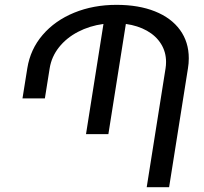

<svg xmlns="http://www.w3.org/2000/svg" viewBox="-20 -780 851 800"><path d="M766.6 -537.1Q766.6 -515.6 763.2 -495.6L684.6 0H591.3L669.9 -495.6Q671.9 -507.8 671.9 -522Q671.9 -563.5 651.1 -596.9Q630.4 -630.4 592.3 -651.9Q554.2 -673.3 504.4 -680.2L431.6 -221.2H338.4L411.1 -680.2Q353 -672.4 304.9 -647.2Q256.8 -622.1 225.8 -583Q194.8 -543.9 187 -495.6L167 -370.1H73.7L93.8 -495.6Q106.4 -574.7 157.7 -634.5Q209 -694.3 289.1 -727.1Q369.1 -759.8 465.3 -759.8Q557.6 -759.8 625.5 -732.7Q693.4 -705.6 730 -655.3Q766.6 -605 766.6 -537.1Z"/></svg>

Font: Mardoto
Style: Italic
Weight: 400
Italic angle: -12°
Designer: Christian Robertson, Vahan Hovhannisyan
Foundry: Google
Version: Version 1.000